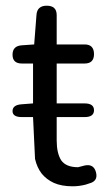

<svg xmlns="http://www.w3.org/2000/svg" viewBox="-20 -642 378 674"><path d="M57 -231Q24 -231 24 -252Q24 -274 57 -276L96 -279V-419H57Q24 -419 24 -450Q24 -481 57 -483L100 -486L108 -589Q110 -622 144 -622Q179 -622 179 -589V-486H277Q310 -486 310 -452Q310 -419 277 -419H179V-279H277Q310 -279 310 -255Q310 -231 277 -231H179V-149Q179 -104 195 -79Q212 -55 254 -55L277 -61Q309 -68 317 -37Q325 -6 293 2L281 6Q258 12 235 12Q196 12 169 0Q143 -12 126 -33Q110 -54 103 -84L96 -231Z"/></svg>

Font: Swei Gothic CJK TC Regular
Style: Regular
Weight: 400
Version: Version 2.129